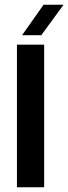

<svg xmlns="http://www.w3.org/2000/svg" viewBox="-20 -788 287 808"><path d="M51.3 0V-600H165.8V0ZM73 -640 163.3 -768H247.4L153.8 -640Z"/></svg>

Font: Big Shoulders Stencil Text Thin
Style: Regular
Weight: 100
Designer: Patric King
Foundry: XO Type Co
Version: Version 2.001